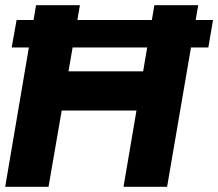

<svg xmlns="http://www.w3.org/2000/svg" viewBox="-24 -720 841 740"><path d="M92 -294H611L637 -445H118ZM571 -700 452 0H620L740 -700ZM115 -700 -4 0H163L284 -700ZM21 -537H779L797 -643H40Z"/></svg>

Font: Jost
Style: Bold Italic
Weight: 700
Italic angle: -5°
Version: Version 3.710